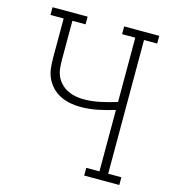

<svg xmlns="http://www.w3.org/2000/svg" viewBox="-109 -825 819 914"><g transform="rotate(15 300.0 -367.5)"><path d="M390 0V-38H455V-341Q414 -328 372 -319.5Q330 -311 287 -311Q261 -311 235.5 -316Q210 -321 187 -332.5Q164 -344 146 -363Q128 -382 117.5 -405.5Q107 -429 104.5 -455Q102 -481 102 -507V-697H37V-735H210V-697H145V-507Q145 -486 147 -465Q149 -444 157 -425.5Q165 -407 180 -391.5Q195 -376 213 -367Q231 -358 251.5 -354Q272 -350 293 -350Q334 -350 375 -359Q416 -368 455 -380V-697H390V-735H563V-697H498V-38H563V0Z"/></g></svg>

Font: Iosevka Curly Slab XLtEx
Style: Regular
Weight: 200
Width: 7
Monospace: yes
Designer: Belleve Invis
Foundry: Belleve Invis
Version: Version 11.1.0; ttfautohint (v1.8.3)